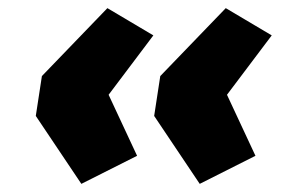

<svg xmlns="http://www.w3.org/2000/svg" viewBox="-20 -503 714 472"><path d="M180 -51 68 -218 83 -316 244 -483 357 -416 247 -270 317 -120ZM471 -51 359 -218 374 -316 535 -483 648 -416 538 -270 608 -120Z"/></svg>

Font: Nunito Sans 10pt Expanded Black
Style: Italic
Weight: 900
Width: 7
Italic angle: -9°
Designer: Vernon Adams
Foundry: Vernon Adams
Version: Version 3.101;gftools[0.9.27]